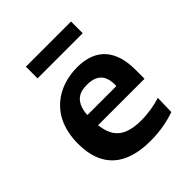

<svg xmlns="http://www.w3.org/2000/svg" viewBox="-204 -879 1028 1028"><g transform="rotate(-45 310.0 -365.0)"><path d="M244 -421C257.5 -432 279 -442 318.5 -442C387.5 -442 425 -410.5 425 -336C425 -332.5 425 -329 424.5 -325.5H205C208 -381 228 -407.5 244 -421ZM61 -251C61 -75 161 12 347.5 12C425 12 489 -3 534.5 -19L537 -124C498.5 -111.5 446 -101 388.5 -101C258 -101 217.5 -158 207.5 -246.5H559V-316C559 -456 494.5 -545.5 347.5 -545.5C208 -545.5 61 -464.5 61 -251ZM155.5 -653H497.5V-741.5H155.5Z"/></g></svg>

Font: Monaspace Argon
Style: Bold
Weight: 700
Designer: Riley Cran & the Lettermatic Team
Foundry: Lettermatic
Version: Version 1.000 (Monaspace Argon)